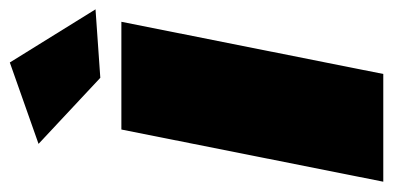

<svg xmlns="http://www.w3.org/2000/svg" viewBox="-230 -590 820 401"><g transform="rotate(-90 180.5 -390.0)"><path d="M335 -547 226 0H1L110 -547ZM250 -780 361 -601 218 -591 80 -720Z"/></g></svg>

Font: Gontserrat Black
Style: Italic
Weight: 900
Italic angle: -11.3°
Designer: Julieta Ulanovsky
Foundry: Julieta Ulanovsky
Version: Version 6.001